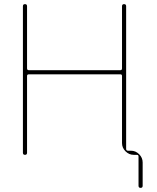

<svg xmlns="http://www.w3.org/2000/svg" viewBox="-20 -750 762 930"><path d="M91 -10V-720Q91 -730 101 -730Q111 -730 111 -720V-419Q111 -410 120 -410H563Q571 -410 571 -419V-720Q571 -730 581 -730Q591 -730 591 -720V-29Q591 -20 600 -20H614Q637 -20 654 -3Q671 14 671 37V150Q671 160 661 160Q651 160 651 150V8Q651 0 643 0H628Q605 0 588 -17Q571 -34 571 -57V-382Q571 -390 563 -390H120Q111 -390 111 -382V-10Q111 0 101 0Q91 0 91 -10Z"/></svg>

Font: Rounded Mplus 1c Thin
Style: Regular
Weight: 250
Version: Version 1.059.20150529